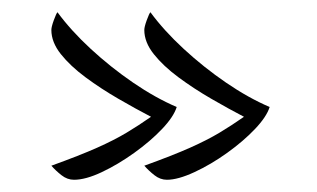

<svg xmlns="http://www.w3.org/2000/svg" viewBox="-20 -338 519 314"><path d="M253 -44Q242 -44 232.5 -51.5Q223 -59 216 -67Q263 -84 291 -96.5Q319 -109 339 -121Q359 -133 379 -147Q354 -160 325.5 -176.5Q297 -193 272 -211.5Q247 -230 231.5 -249.5Q216 -269 216 -289Q216 -294 220 -305Q224 -316 226 -318Q248 -288 280.5 -258Q313 -228 349.5 -203Q386 -178 421 -163Q416 -147 397 -127Q378 -107 351.5 -88Q325 -69 298 -56.5Q271 -44 253 -44ZM101 -44Q90 -44 80.5 -51.5Q71 -59 64 -67Q111 -84 139 -96.5Q167 -109 187 -121Q207 -133 227 -147Q202 -160 173.5 -176.5Q145 -193 120 -211.5Q95 -230 79.5 -249.5Q64 -269 64 -289Q64 -294 68 -305Q72 -316 74 -318Q96 -288 128.5 -258Q161 -228 197.5 -203Q234 -178 269 -163Q264 -147 245 -127Q226 -107 199.5 -88Q173 -69 146.5 -56.5Q120 -44 101 -44Z"/></svg>

Font: Dancing Script SemiBold
Style: Regular
Weight: 600
Designer: Pablo Impallari
Foundry: Pablo Impallari
Version: Version 2.001